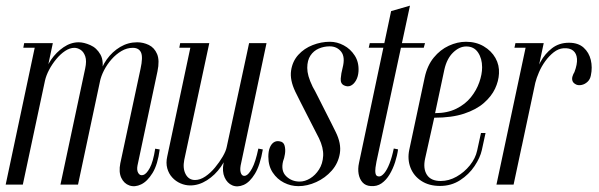

<svg xmlns="http://www.w3.org/2000/svg" viewBox="-42 -646 2095 672"><path d="M31.6 0 113.2 -382.9Q119 -410.9 136.9 -437.1Q154.9 -463.2 180.3 -480.6Q205.8 -498 233.5 -498Q251.5 -498 273.9 -488.2Q296.4 -478.5 309.6 -455Q322.8 -431.5 314.1 -390.1L231.1 0H169.6L256.1 -406Q261.9 -432.8 256.4 -448.7Q250.9 -464.6 240.1 -471.6Q229.2 -478.6 218.2 -478.6Q202.5 -478.6 186.1 -467.8Q169.6 -456.9 155 -439.2Q140.4 -421.6 129.9 -401.7Q119.5 -381.8 115.5 -364L37.9 0ZM-22.1 0 82.9 -495H142.9L37.9 0ZM39.6 -479 42.6 -495H82.9L79.9 -479ZM224.9 0 305.6 -379.6Q312.4 -411 331.7 -438.1Q351 -465.1 378.6 -481.6Q406.2 -498 438.1 -498Q459.5 -498 478.9 -488.6Q498.4 -479.1 507.8 -456.9Q517.2 -434.6 509.2 -396.4L439.2 -66.6Q436 -50.2 442 -40.3Q448 -30.4 459.2 -33.5Q470.5 -36.6 482.2 -58Q494 -79.4 501.2 -125.6L516.9 -122.9Q510.1 -70.1 491.9 -40.5Q473.6 -10.9 451.9 -0.6Q430.1 9.8 411.1 3.2Q392 -3.4 382.5 -23.6Q373 -43.9 379.1 -74.6L449.8 -404.8Q458.9 -445.9 451.6 -462.2Q444.2 -478.6 422.8 -478.6Q402 -478.6 383.1 -467.4Q364.1 -456.2 348.6 -438.6Q333 -421 322.2 -400.1Q311.5 -379.2 307.5 -359.6L231.1 0Z M828.5 -451.2 759.1 -124.9Q751.9 -92 731.4 -62.6Q710.9 -33.2 682.4 -15.1Q653.9 3 624.1 3Q606.4 3 589.8 -4.2Q573.1 -11.4 560.9 -24.8Q548.6 -38.1 543.4 -56.9Q538.2 -75.8 543.4 -98.6L627.6 -495H690.5L602.9 -86.5Q597 -56.6 607.8 -36.3Q618.6 -16 640.6 -16Q658.4 -16 676.6 -28.3Q694.8 -40.6 710.6 -59.7Q726.4 -78.8 737.6 -98.1Q748.9 -117.5 751.5 -131.6L822.9 -462.5ZM890.8 -495 800.2 -66.6Q797 -48.4 802 -38.1Q807 -27.9 817.6 -31.2Q828.2 -34.6 840.3 -56.8Q852.4 -79 862.2 -125.9L877.9 -122.9Q868.4 -67.5 850.2 -37.7Q832 -7.9 810.6 1.2Q789.1 10.4 771.2 2.8Q753.2 -4.8 744.1 -25.3Q734.9 -45.9 740.4 -74.6L829.8 -495ZM637.6 -495 634.6 -479H585.6L588.6 -495Z M1162.4 -347Q1149.2 -353.1 1150.6 -371.1Q1151.9 -389.1 1157.1 -408.5Q1166.9 -446.1 1152.2 -464.9Q1137.5 -483.8 1111.8 -483.8Q1091.8 -483.8 1073.7 -476Q1055.6 -468.2 1044.5 -451.5Q1033.4 -434.8 1033.4 -408.2Q1033.4 -394.9 1037.8 -379.1Q1042.2 -363.4 1052.6 -341.8Q1059.9 -329.5 1071 -307.1Q1082.1 -284.8 1094.8 -260Q1107.4 -235.2 1117.7 -214.8Q1128 -194.2 1132.6 -184.8Q1153.2 -143.8 1147.5 -109.1Q1141.8 -74.5 1119.1 -48.8Q1096.4 -23.1 1064.9 -8.8Q1033.5 5.5 1002.4 5.5Q975.9 5.5 951.9 -6.7Q927.9 -18.9 912.6 -42Q897.2 -65.1 897.2 -97.8Q897.2 -116.4 902.2 -128.9Q907.1 -141.5 915.9 -147.6Q924.8 -153.6 936.1 -151.5Q950.8 -149.6 954.2 -135.9Q957.8 -122.2 955.3 -106.9Q952.9 -91.6 948.8 -81.8Q940.5 -47.9 959.6 -29.2Q978.8 -10.5 1006.9 -10.5Q1025 -10.5 1043.3 -21.5Q1061.6 -32.5 1074.6 -52.8Q1087.6 -73 1089.1 -100.8Q1090.5 -128.5 1074.5 -162Q1070 -170.9 1058.7 -192.8Q1047.4 -214.6 1034.1 -240.9Q1020.8 -267.2 1008.9 -290.4Q997.1 -313.6 991.6 -325.1Q972 -366.2 976.8 -398.8Q981.5 -431.4 1002.1 -454.1Q1022.8 -476.8 1052.3 -488.2Q1081.9 -499.8 1112.5 -499.8Q1137.9 -499.8 1161.2 -487.2Q1184.6 -474.8 1199.6 -451.5Q1214.6 -428.2 1212.8 -396.4Q1211.6 -378 1204.1 -364.7Q1196.6 -351.4 1185.8 -346.2Q1174.9 -341.1 1162.4 -347Z M1326.9 -607.1 1392.9 -626.2 1275.6 -80Q1274 -71.6 1272.2 -59.4Q1270.5 -47.1 1272.6 -37.8Q1274.6 -28.4 1285 -28.4Q1293.1 -28.4 1302.9 -39.9Q1312.6 -51.4 1321.3 -73.6Q1330 -95.8 1336.2 -126.2L1351.2 -123.2Q1348.4 -102 1340.9 -78.6Q1333.4 -55.2 1321.6 -35.5Q1309.9 -15.8 1293.4 -4.3Q1276.9 7.1 1255.4 5.2Q1237.5 4.1 1227 -7.5Q1216.5 -19.1 1213.2 -37.1Q1210 -55.1 1214.5 -75.8ZM1353.9 -479 1358.1 -495H1445.5L1441.2 -479ZM1248.6 -479 1252.2 -495H1310.1L1305.9 -479Z M1390.5 -122 1444.4 -374.8Q1453.5 -416.8 1476.1 -444.4Q1498.8 -472.1 1528.8 -485.9Q1558.9 -499.8 1589 -499.8Q1624 -499.8 1650.9 -484Q1677.8 -468.2 1692 -443.1Q1706.2 -417.9 1704.4 -388.6Q1703.2 -362.4 1690.7 -335.6Q1678.1 -308.8 1651.6 -285.6Q1625.1 -262.4 1582.3 -248.2Q1539.5 -234 1477.8 -234L1446 -91.6Q1438.1 -56.1 1452.1 -34.3Q1466 -12.5 1500.6 -12.5Q1529.1 -12.5 1556.1 -27.8Q1583 -43 1602.6 -67.4Q1622.2 -91.8 1628 -119.1L1641.4 -180.4H1657.4L1644.4 -120.6Q1638.6 -94.2 1618.9 -64.7Q1599.1 -35.1 1568.2 -15.2Q1537.4 4.8 1498.1 4.8Q1459.6 4.8 1432.8 -12.7Q1406 -30.1 1394.7 -59.2Q1383.4 -88.4 1390.5 -122ZM1480.8 -250Q1523.9 -250 1555.2 -265.6Q1586.5 -281.1 1606.2 -305.7Q1625.9 -330.2 1635.6 -358.2Q1645.4 -386.1 1645.4 -410.5Q1645.4 -441 1631.2 -462.2Q1617.1 -483.4 1590 -483.4Q1565.8 -483.4 1543.9 -462.2Q1522 -441 1513.4 -403Z M1780.6 -145.2 1829 -375.1Q1834.8 -401.9 1849.9 -429.8Q1865.1 -457.8 1889.9 -477.1Q1914.8 -496.4 1949.4 -496.4Q1981.6 -496.4 2000.6 -479.4Q2019.5 -462.4 2025.8 -436.2Q2032 -410 2026 -381.9Q2023.4 -368.2 2014.4 -359.8Q2005.4 -351.4 1994.5 -348.9Q1983.6 -346.4 1975.2 -349.8Q1964.2 -355 1961.7 -362.8Q1959.1 -370.5 1961.8 -378.9Q1964.4 -387.4 1968.5 -393.6Q1979 -421.5 1977.4 -440.4Q1975.9 -459.2 1963.9 -468.9Q1951.9 -478.6 1930.2 -477.1Q1912.1 -475.6 1896.1 -463.1Q1880 -450.5 1866.6 -432.1Q1853.2 -413.6 1844.4 -393.1Q1835.5 -372.5 1831.5 -356L1784.4 -134.6ZM1695.6 0 1801 -495H1861L1755.6 0ZM1758.6 -479 1762 -495H1811L1817.6 -479Z"/></svg>

Font: Emberly Black
Style: Italic
Weight: 900
Italic angle: -12°
Designer: Rajesh Rajput
Foundry: Rajesh Rajput
Version: Version 1.000